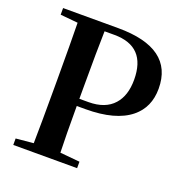

<svg xmlns="http://www.w3.org/2000/svg" viewBox="-132 -860 936 978"><g transform="rotate(20 335.5 -371.0)"><path d="M45 0V-35L140 -44Q142 -143 142 -346V-395Q142 -596 140 -697L45 -706V-742H343Q643 -742 643 -522Q643 -421 572 -363Q491 -297 328 -297H281Q281 -133 284 -45L391 -35V0ZM281 -336H330Q421 -336 467 -388Q510 -436 510 -522Q510 -703 337 -703H284Q281 -602 281 -395Z"/></g></svg>

Font: GenRyuMin TW B
Style: Regular
Weight: 700
Version: Version 1.501;PS 1;hotconv 16.6.51;makeotf.lib2.5.65220